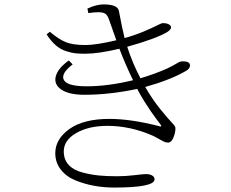

<svg xmlns="http://www.w3.org/2000/svg" viewBox="-20 -802 1040 863"><path d="M377 -743.2 373 -763.7Q414.1 -782.2 445.3 -782.2Q509.8 -782.2 514.6 -752Q530.3 -668 540 -630.9Q588.9 -644.5 628.9 -661.6Q668.9 -678.7 687.5 -688.5Q706.1 -698.2 712.9 -698.2Q726.6 -698.2 737.3 -693.4Q748 -688.5 749 -679.7Q749 -668.9 730.5 -657.2Q680.7 -627.9 551.8 -591.8Q576.2 -516.6 611.3 -450.2Q676.8 -469.7 731.4 -494.1Q746.1 -501 759.3 -508.3Q772.5 -515.6 777.8 -519Q783.2 -522.5 789.1 -524.4Q794.9 -526.4 801.8 -526.4Q834 -526.4 834 -507.8Q834 -493.2 814.5 -482.4Q745.1 -442.4 632.8 -411.1Q666 -353.5 701.2 -310.5Q736.3 -267.6 752.4 -251Q768.6 -234.4 768.6 -226.6Q768.6 -205.1 759.3 -183.1Q750 -161.1 735.4 -161.1Q725.6 -161.1 716.3 -165.5Q707 -169.9 692.9 -178.2Q678.7 -186.5 666 -192.4Q565.4 -236.3 462.9 -236.3Q378.9 -236.3 322.8 -204.1Q266.6 -171.9 266.6 -121.1Q266.6 -85 288.6 -61Q310.5 -37.1 350.1 -26.9Q389.6 -16.6 424.8 -13.2Q460 -9.8 505.9 -9.8Q544.9 -9.8 584.5 -14.6Q624 -19.5 635.7 -19.5Q654.3 -19.5 664.6 -12.7Q674.8 -5.9 674.8 3.9Q674.8 41 493.2 41Q447.3 41 403.8 33.2Q360.4 25.4 319.3 8.8Q278.3 -7.8 253.4 -39.6Q228.5 -71.3 228.5 -113.3Q228.5 -176.8 292 -222.2Q355.5 -267.6 471.7 -267.6Q567.4 -267.6 693.4 -235.4Q703.1 -232.4 704.6 -234.4Q706.1 -236.3 700.2 -244.1Q696.3 -249 682.1 -268.1Q668 -287.1 656.2 -304.2Q644.5 -321.3 627.4 -348.6Q610.4 -376 596.7 -402.3Q471.7 -376 359.4 -376Q291 -376 256.3 -398.9Q221.7 -421.9 230.5 -458Q239.3 -494.1 289.1 -530.3L306.6 -512.7Q252 -470.7 267.1 -442.4Q282.2 -414.1 370.1 -414.1Q464.8 -414.1 578.1 -441.4Q544.9 -508.8 516.6 -583Q422.9 -560.5 362.3 -560.5Q335 -560.5 317.9 -562.5Q300.8 -564.5 276.4 -572.3Q252 -580.1 230.5 -598.6Q209 -617.2 189.5 -647.5L204.1 -659.2Q243.2 -626 274.9 -612.8Q306.6 -599.6 364.3 -599.6Q412.1 -599.6 502.9 -621.1Q470.7 -712.9 469.7 -714.8Q463.9 -732.4 454.1 -739.7Q444.3 -747.1 421.9 -747.1Q404.3 -747.1 377 -743.2Z"/></svg>

Font: GenYoMin TW TTF ExtraLight
Style: Regular
Weight: 250
Version: Version 1.300